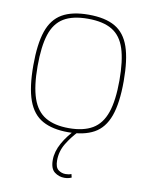

<svg xmlns="http://www.w3.org/2000/svg" viewBox="-85 -602 687 885"><g transform="rotate(10 258.5 -160.0)"><path d="M47 -266Q47 -366 67.5 -426Q88 -486 134.5 -513Q181 -540 258 -540Q336 -540 382.5 -513Q429 -486 449.5 -426Q470 -366 470 -266Q470 -163 448 -102.5Q426 -42 379 -16Q332 10 258 10Q185 10 138 -16Q91 -42 69 -102.5Q47 -163 47 -266ZM67 -266Q67 -172 86.5 -115.5Q106 -59 148.5 -34Q191 -9 258 -9Q326 -9 368.5 -34Q411 -59 430.5 -115.5Q450 -172 450 -266Q450 -358 432 -414Q414 -470 372 -495.5Q330 -521 258 -521Q187 -521 145 -495.5Q103 -470 85 -414Q67 -358 67 -266ZM277 220Q252 220 231.5 204.5Q211 189 211 148Q211 109 233.5 68.5Q256 28 293 -9L305 0Q275 31 253 67.5Q231 104 231 147Q231 179 246 190.5Q261 202 280 202Q296 202 307 197L311 213Q296 220 277 220Z"/></g></svg>

Font: Georama Thin
Style: Regular
Weight: 100
Designer: Jean-Baptiste Levee
Foundry: Production Type
Version: Version 1.000